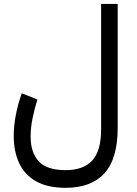

<svg xmlns="http://www.w3.org/2000/svg" viewBox="-20 -692 680 955"><path d="M565.4 -56.6Q565.4 97.7 499.5 169.9Q433.6 242.2 307.1 242.2Q216.3 242.2 159.2 209.7Q102.1 177.2 75.2 119.1Q48.3 61 48.3 -15.6Q48.3 -67.4 59.1 -121.8Q69.8 -176.3 88.4 -228L166 -196.8Q151.9 -151.9 142.1 -104.5Q132.3 -57.1 132.3 -12.7Q132.3 66.4 172.6 110.4Q212.9 154.3 307.1 154.3Q394.5 154.3 438.7 106.4Q482.9 58.6 482.9 -47.9V-672.4H565.4Z"/></svg>

Font: Vazirmatn UI
Style: Regular
Weight: 400
Designer: Saber Rastikerdar
Foundry: Saber Rastikerdar
Version: Version 33.003